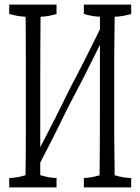

<svg xmlns="http://www.w3.org/2000/svg" viewBox="-20 -747 609 834"><path d="M549.8 -727.1Q549.8 -702.1 549.8 -686.5Q514.2 -675.3 478 -674.3Q476.1 -548.3 476.1 -485.4Q476.1 -326.2 476.1 -176.8Q476.1 -114.3 478 14.2Q513.7 25.4 549.8 26.4Q549.8 51.3 549.8 66.9Q549.8 66.9 344.2 66.9Q344.2 51.8 344.2 26.4Q378.4 24.9 412.6 14.2Q413.6 -51.3 413.6 -114.7Q413.6 -213.9 414.1 -322.8Q414.1 -432.6 414.1 -552.2Q347.2 -415.5 279.8 -289.1Q217.3 -160.2 154.8 -40.5Q154.8 -8.3 154.8 13.7Q190.4 24.9 225.6 26.4Q225.6 51.3 225.6 66.9Q225.6 66.9 20 66.9Q20 51.8 20 26.4Q55.7 24.9 90.8 14.2Q92.3 -66.4 92.3 -174.8Q92.3 -324.7 92.3 -483.9Q91.8 -541.5 91.8 -608.4Q91.8 -639.6 91.3 -674.3Q55.7 -675.8 20 -686.5Q20 -701.7 20 -727.1Q20 -727.1 225.6 -727.1Q225.6 -702.1 225.6 -686.5Q190.9 -675.3 156.2 -674.3Q155.3 -609.4 155.3 -547.4Q155.3 -448.2 154.8 -359.4Q154.8 -228.5 154.8 -107.4Q221.7 -234.9 288.6 -372.1Q351.6 -490.7 414.1 -619.6Q414.1 -642.1 414.1 -674.3Q378.9 -675.8 344.2 -686.5Q344.2 -701.7 344.2 -727.1Q344.2 -727.1 549.8 -727.1Z"/></svg>

Font: Scarab Serif
Style: Light
Weight: 300
Designer: John Roberts
Foundry: Scarab
Version: 1.0